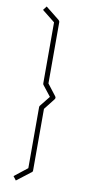

<svg xmlns="http://www.w3.org/2000/svg" viewBox="-102 -912 488 1018"><g transform="rotate(10 141.5 -402.5)"><path d="M143 -471 190 -410Q196 -402 190 -394L143 -334V-3Q143 6 136 9L62 66L46 45L116 -10V-338Q116 -344 119 -347L163 -402L119 -458Q116 -461 116 -467V-795L47 -850L63 -871L137 -812Q143 -806 143 -802Z"/></g></svg>

Font: Envoyer
Style: Regular
Weight: 400
Version: Version 0.1